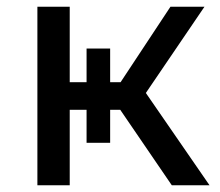

<svg xmlns="http://www.w3.org/2000/svg" viewBox="-20 -550 654 570"><path d="M490 0H602L413 -274L587 -530H486L338 -306H307V-406H237V-306H187V-530H91V0H187V-224H237V-126H307V-224H337Z"/></svg>

Font: AWKNG-Font Medium
Style: Regular
Weight: 500
Designer: Awakening Church
Foundry: Awakening Church
Version: Version 1.700;PS 001.700;hotconv 1.0.88;makeotf.lib2.5.64775